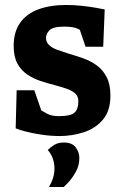

<svg xmlns="http://www.w3.org/2000/svg" viewBox="-20 -531 494 772"><path d="M221 16Q184 16 147 10.5Q110 5 82 -2.5Q54 -10 43 -15L47 -168H118L146 -87Q152 -83 170 -73.5Q188 -64 217 -64Q264 -64 279.5 -78Q295 -92 295 -124Q295 -144 282 -155.5Q269 -167 247 -174.5Q225 -182 199 -189Q171 -196 142.5 -205.5Q114 -215 89.5 -231.5Q65 -248 50 -275.5Q35 -303 35 -346Q35 -403 61 -439.5Q87 -476 134.5 -493.5Q182 -511 246 -511Q278 -511 310 -507.5Q342 -504 367 -499.5Q392 -495 401 -493L395 -343H324L301 -411Q287 -419 272 -421.5Q257 -424 240 -424Q193 -424 179 -409.5Q165 -395 165 -379Q165 -361 177.5 -349.5Q190 -338 211 -330.5Q232 -323 257 -315Q285 -307 314.5 -296.5Q344 -286 368.5 -268.5Q393 -251 408.5 -221.5Q424 -192 424 -147Q424 -85 393.5 -49.5Q363 -14 316 1Q269 16 221 16ZM177 221Q199 183 199 147Q199 126 192.5 107Q186 88 172 72Q183 61 198.5 51.5Q214 42 236 42Q270 42 284.5 61.5Q299 81 299 104Q299 135 284.5 160.5Q270 186 255 202Q240 218 236 221Z"/></svg>

Font: Faustina Light ExtraBold
Style: Regular
Weight: 800
Version: Version 1.200